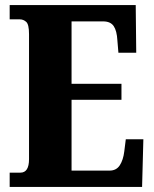

<svg xmlns="http://www.w3.org/2000/svg" viewBox="-20 -734 603 754"><path d="M18 0V-56H60Q94 -56 94 -109V-600Q94 -638 83 -648Q72 -658 58 -658H18V-714H513L515 -527H445L441 -575Q439 -613 426.5 -631.5Q414 -650 385 -650H261V-405H457V-342H261V-64H410Q437 -64 450.5 -85Q464 -106 468 -139L474 -187H543L538 0Z"/></svg>

Font: Noto Serif Tamil ExtraCondensed Black
Style: Regular
Weight: 900
Width: 2
Designer: Indian Type Foundry, Tom Grace, and the Monotype Design Team
Foundry: Monotype Imaging Inc.
Version: Version 2.004; ttfautohint (v1.8.4.7-5d5b)